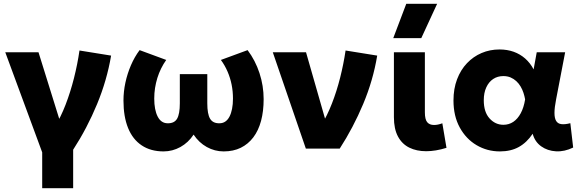

<svg xmlns="http://www.w3.org/2000/svg" viewBox="-20 -787 3084 1017"><path d="M203.5 210V20L8 -510H184L316.5 -84.5L270.5 -116.5Q302 -166.5 327.5 -232.8Q353 -299 371.8 -373Q390.5 -447 401 -519.5L568.5 -492.5Q546.5 -362 494.2 -235.5Q442 -109 367.5 6V210Z M846.5 15Q778.5 15 730.8 -16.8Q683 -48.5 658.5 -108.8Q634 -169 634 -254.5Q634 -301.5 644.2 -349.2Q654.5 -397 673.5 -441.2Q692.5 -485.5 719.5 -521.5L860.5 -469.5Q845.5 -448.5 833.5 -424.2Q821.5 -400 813.5 -374Q805.5 -348 801.2 -320.8Q797 -293.5 797 -265Q797 -205 815.2 -169.5Q833.5 -134 868.5 -134Q903.5 -133.5 918 -158.2Q932.5 -183 932.5 -240V-394.5H1078V-240Q1078 -183 1092.8 -158.2Q1107.5 -133.5 1142 -134Q1160 -134 1173.2 -143Q1186.5 -152 1195.5 -169.2Q1204.5 -186.5 1209.2 -210.5Q1214 -234.5 1214 -265Q1214 -303 1206.8 -339Q1199.5 -375 1185.2 -408Q1171 -441 1150 -469.5L1291.5 -521.5Q1332.5 -467 1354.5 -399.8Q1376.5 -332.5 1376.5 -262Q1376.5 -198 1362.8 -146.8Q1349 -95.5 1321.8 -59.5Q1294.5 -23.5 1255.2 -4.2Q1216 15 1164.5 15Q1117.5 15 1075.5 -8.2Q1033.5 -31.5 1005.5 -74Q977.5 -31.5 935.5 -8.2Q893.5 15 846.5 15Z M1600 0 1425 -510H1601L1721 -91L1682.5 -125Q1713 -174 1738.2 -238.8Q1763.5 -303.5 1781.8 -376Q1800 -448.5 1810.5 -519.5L1978 -492.5Q1956.5 -362 1903.8 -236.2Q1851 -110.5 1779.5 0Z M2237.5 14Q2186.5 14 2148 -5Q2109.5 -24 2088 -64Q2066.5 -104 2066.5 -166.5V-510H2230.5V-192Q2230.5 -154.5 2242.8 -139.8Q2255 -125 2279 -125Q2289 -125 2300 -127.2Q2311 -129.5 2323 -134L2345 -4Q2316.5 5 2289.2 9.5Q2262 14 2237.5 14ZM2063 -585 2132 -767H2295.5L2211.5 -585Z M2628 15Q2560.5 15 2504.5 -18Q2448.5 -51 2415.2 -111.8Q2382 -172.5 2382 -255Q2382 -317 2401 -367Q2420 -417 2453.5 -452.2Q2487 -487.5 2531 -506.2Q2575 -525 2626 -525Q2666.5 -525 2700.8 -512.8Q2735 -500.5 2761.8 -477Q2788.5 -453.5 2806.5 -419.5L2823 -510H2973.5L2925.5 -260Q2917 -217 2917 -189Q2917 -161 2925.8 -146.5Q2934.5 -132 2953.2 -129.5Q2972 -127 3001 -134.5L3016 -5.5Q2970 17 2925 14.5Q2880 12 2846.5 -12Q2813 -36 2801.5 -78.5Q2770.5 -32 2728.2 -8.5Q2686 15 2628 15ZM2646.5 -126Q2675.5 -126 2698.8 -141.5Q2722 -157 2738.2 -187Q2754.5 -217 2761.5 -260.5Q2758.5 -277.5 2752.8 -295.2Q2747 -313 2737.5 -329Q2728 -345 2714.8 -357.2Q2701.5 -369.5 2684.5 -376.8Q2667.5 -384 2646 -384Q2615.5 -384 2592.2 -368.5Q2569 -353 2555.8 -324.2Q2542.5 -295.5 2542.5 -256Q2542.5 -193.5 2573 -159.8Q2603.5 -126 2646.5 -126Z"/></svg>

Font: Geologica Thin Roman
Style: Bold
Weight: 700
Version: Version 1.010;gftools[0.9.28]